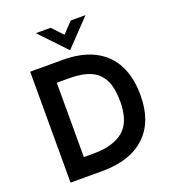

<svg xmlns="http://www.w3.org/2000/svg" viewBox="-160 -1031 1025 1149"><g transform="rotate(-20 352.0 -456.0)"><path d="M294.5 0H90.5V-706.5H295.5Q419.5 -706.5 500.5 -663.5Q581.5 -620.5 621.5 -543Q663 -463 663 -348Q663 -180 566.5 -90Q470 0 294.5 0ZM282 -116.5Q405.5 -116.5 470.8 -171.5Q536 -226.5 536 -353.5Q536 -442 510.2 -492.8Q484.5 -543.5 434 -566Q381 -590 293.5 -590H217.5V-116.5ZM359 -745.5 201 -911.5H295.5L359 -844L423.5 -911.5H517.5Z"/></g></svg>

Font: Acari Sans
Style: Bold
Weight: 700
Designer: Alfredo Marco Pradil and Stefan Peev (font) & Cristiano Sobral (main changes)
Foundry: Alfredo Marco Pradil and Stefan Peev (font) & Cristiano Sobral (main changes)
Version: Version 1.063; ttfautohint (v1.8.3)